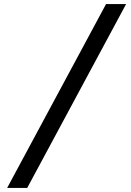

<svg xmlns="http://www.w3.org/2000/svg" viewBox="-20 -780 640 938"><path d="M113 138 596 -760H498L15 138Z"/></svg>

Font: IBM Mono Medium
Style: Italic
Weight: 500
Italic angle: -9°
Monospace: yes
Designer: Mike Abbink, Paul van der Laan, Pieter van Rosmalen
Foundry: Bold Monday
Version: Version 2.3